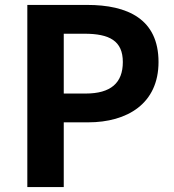

<svg xmlns="http://www.w3.org/2000/svg" viewBox="-20 -760 707 780"><path d="M239 0V-263H338C497 -263 624 -339 624 -508C624 -683 498 -740 334 -740H91V0ZM323 -623C425 -623 479 -594 479 -508C479 -423 430 -380 328 -380H239V-623Z"/></svg>

Font: Noto Sans KR Bold
Style: Regular
Weight: 700
Designer: Ryoko NISHIZUKA  (kana & ideographs); Paul D. Hunt (Latin, Greek & Cyrillic); Wenlong ZHANG  (bopomofo); Sandoll Communi
Foundry: Adobe Systems Incorporated
Version: Version 1.004;PS 1.004;hotconv 1.0.82;makeotf.lib2.5.63406